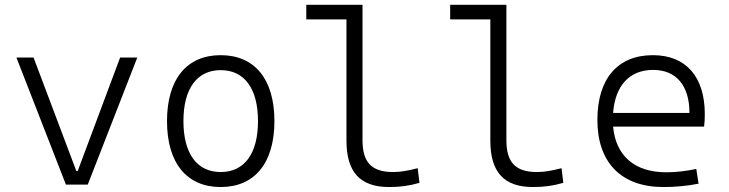

<svg xmlns="http://www.w3.org/2000/svg" viewBox="-20 -752 2970 782"><path d="M248.5 0H337.4L539.1 -517.6H469.2L296.4 -55.2H291L116.7 -517.6H46.9Z M878.9 9.8C1017.1 9.8 1097.7 -87.9 1097.7 -258.8C1097.7 -429.7 1017.1 -527.3 878.9 -527.3C740.7 -527.3 660.2 -429.7 660.2 -258.8C660.2 -87.9 740.7 9.8 878.9 9.8ZM878.9 -51.3C782.2 -51.3 727.1 -126.5 727.1 -258.8C727.1 -391.1 782.2 -466.3 878.9 -466.3C975.6 -466.3 1030.8 -391.1 1030.8 -258.8C1030.8 -126.5 975.6 -51.3 878.9 -51.3Z M1564.9 9.8C1609.4 9.8 1646 4.9 1688.5 -7.3L1681.2 -66.9C1639.6 -56.2 1609.4 -51.3 1581.1 -51.3C1491.7 -51.3 1456.5 -92.8 1456.5 -180.7V-732.4H1227.5V-672.9H1391.1V-179.2C1391.1 -50.8 1446.8 9.8 1564.9 9.8Z M2150.9 9.8C2195.3 9.8 2231.9 4.9 2274.4 -7.3L2267.1 -66.9C2225.6 -56.2 2195.3 -51.3 2167 -51.3C2077.6 -51.3 2042.5 -92.8 2042.5 -180.7V-732.4H1813.5V-672.9H1977.1V-179.2C1977.1 -50.8 2032.7 9.8 2150.9 9.8Z M2682.1 9.8C2728.5 9.8 2779.8 5.4 2825.2 -3.9L2815.9 -64C2776.4 -55.2 2732.4 -50.3 2693.8 -50.3C2564.9 -50.3 2487.8 -117.2 2477.1 -236.3H2847.7C2849.6 -250 2850.6 -268.1 2850.6 -287.1C2850.6 -440.4 2772.9 -527.3 2639.2 -527.3C2495.6 -527.3 2413.1 -431.2 2413.1 -263.7C2413.1 -89.4 2510.7 9.8 2682.1 9.8ZM2477.1 -292C2485.4 -403.3 2543.9 -467.3 2640.1 -467.3C2733.9 -467.3 2788.1 -403.8 2788.1 -292Z"/></svg>

Font: Cascadia Mono Light
Style: Regular
Weight: 300
Monospace: yes
Designer: Aaron Bell
Foundry: Saja Typeworks
Version: Version 2404.023